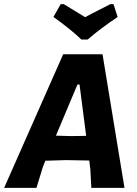

<svg xmlns="http://www.w3.org/2000/svg" viewBox="-43 -907 663 927"><path d="M505 -887 525 -825Q445 -772 380 -716H350Q297 -767 215 -825L250 -887H265Q326 -850 368 -824Q391 -837 435 -859Q479 -881 490 -887ZM452 -645 558 0H398L393 -92L388 -132L275 -134L176 -131L164 -101L133 0H-23L262 -645ZM331 -499 227 -252 299 -250 373 -251 341 -499Z"/></svg>

Font: Alegreya Sans SC ExtraBold
Style: Italic
Weight: 800
Italic angle: -7°
Designer: Juan Pablo del Peral
Foundry: Huerta Tipografica
Version: Version 2.007